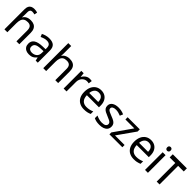

<svg xmlns="http://www.w3.org/2000/svg" viewBox="426 -2438 4120 4120"><g transform="rotate(45 2486.0 -377.5)"><path d="M85 -611Q85 -665 102.5 -699Q120 -733 153.5 -749Q187 -765 233 -765Q262 -765 286.5 -760.5Q311 -756 327 -749L312 -680Q296 -685 278.5 -688.5Q261 -692 241 -692Q207 -692 190 -671.5Q173 -651 173 -613V-535Q173 -513 171.5 -488Q170 -463 169 -452H174Q193 -483 218.5 -502Q244 -521 277 -530Q310 -539 350 -539Q410 -539 451.5 -518Q493 -497 515 -453.5Q537 -410 537 -343V0H449V-326Q449 -398 420 -431.5Q391 -465 331 -465Q273 -465 238.5 -443.5Q204 -422 188.5 -379Q173 -336 173 -271V0H85Z M905 -545Q1003 -545 1050 -502Q1097 -459 1097 -365V0H1033L1016 -76H1012Q989 -47 964.5 -27.5Q940 -8 908.5 1Q877 10 832 10Q784 10 745.5 -7Q707 -24 685 -59.5Q663 -95 663 -149Q663 -229 726 -272.5Q789 -316 920 -320L1011 -323V-355Q1011 -422 982 -448Q953 -474 900 -474Q858 -474 820 -461.5Q782 -449 749 -433L722 -499Q757 -518 805 -531.5Q853 -545 905 -545ZM931 -259Q831 -255 792.5 -227Q754 -199 754 -148Q754 -103 781.5 -82Q809 -61 852 -61Q920 -61 965 -98.5Q1010 -136 1010 -214V-262Z M1351 -537Q1351 -518 1349.5 -498Q1348 -478 1346 -462H1352Q1369 -490 1395 -508Q1421 -526 1453 -535.5Q1485 -545 1519 -545Q1584 -545 1627.5 -524.5Q1671 -504 1693 -461Q1715 -418 1715 -349V0H1628V-343Q1628 -408 1599 -440Q1570 -472 1508 -472Q1448 -472 1414 -449.5Q1380 -427 1365.5 -383.5Q1351 -340 1351 -277V0H1263V-760H1351Z M2131 -546Q2146 -546 2163.5 -544.5Q2181 -543 2194 -540L2183 -459Q2170 -462 2154.5 -464Q2139 -466 2125 -466Q2094 -466 2066 -453Q2038 -440 2016 -416.5Q1994 -393 1981.5 -360Q1969 -327 1969 -286V0H1881V-536H1953L1963 -438H1967Q1984 -468 2008 -492.5Q2032 -517 2063 -531.5Q2094 -546 2131 -546Z M2481 -546Q2550 -546 2599.5 -516Q2649 -486 2675.5 -431.5Q2702 -377 2702 -304V-251H2335Q2337 -160 2381.5 -112.5Q2426 -65 2506 -65Q2557 -65 2596.5 -74.5Q2636 -84 2678 -102V-25Q2637 -7 2597 1.5Q2557 10 2502 10Q2426 10 2367.5 -21Q2309 -52 2276.5 -113.5Q2244 -175 2244 -264Q2244 -352 2273.5 -415Q2303 -478 2356.5 -512Q2410 -546 2481 -546ZM2480 -474Q2417 -474 2380.5 -433.5Q2344 -393 2337 -321H2610Q2610 -367 2596 -401Q2582 -435 2553.5 -454.5Q2525 -474 2480 -474Z M3187 -148Q3187 -96 3161 -61Q3135 -26 3087 -8Q3039 10 2973 10Q2917 10 2876.5 1Q2836 -8 2805 -24V-104Q2837 -88 2882.5 -74.5Q2928 -61 2975 -61Q3042 -61 3072 -82.5Q3102 -104 3102 -140Q3102 -160 3091 -176Q3080 -192 3051.5 -208Q3023 -224 2970 -244Q2918 -264 2881 -284Q2844 -304 2824 -332Q2804 -360 2804 -404Q2804 -472 2859.5 -509Q2915 -546 3005 -546Q3054 -546 3096.5 -536.5Q3139 -527 3176 -510L3146 -440Q3112 -454 3075 -464Q3038 -474 2999 -474Q2945 -474 2916.5 -456.5Q2888 -439 2888 -409Q2888 -387 2901 -371.5Q2914 -356 2944.5 -341.5Q2975 -327 3026 -307Q3077 -288 3113 -268Q3149 -248 3168 -219.5Q3187 -191 3187 -148Z M3663 0H3271V-58L3559 -468H3288V-536H3656V-470L3372 -68H3663Z M3994 -546Q4063 -546 4112.5 -516Q4162 -486 4188.5 -431.5Q4215 -377 4215 -304V-251H3848Q3850 -160 3894.5 -112.5Q3939 -65 4019 -65Q4070 -65 4109.5 -74.5Q4149 -84 4191 -102V-25Q4150 -7 4110 1.5Q4070 10 4015 10Q3939 10 3880.5 -21Q3822 -52 3789.5 -113.5Q3757 -175 3757 -264Q3757 -352 3786.5 -415Q3816 -478 3869.5 -512Q3923 -546 3994 -546ZM3993 -474Q3930 -474 3893.5 -433.5Q3857 -393 3850 -321H4123Q4123 -367 4109 -401Q4095 -435 4066.5 -454.5Q4038 -474 3993 -474Z M4439 -536V0H4351V-536ZM4396 -737Q4416 -737 4431.5 -723.5Q4447 -710 4447 -681Q4447 -653 4431.5 -639Q4416 -625 4396 -625Q4374 -625 4359 -639Q4344 -653 4344 -681Q4344 -710 4359 -723.5Q4374 -737 4396 -737Z M4962 -659V-564H4792V0H4705V-564H4535V-659Z"/></g></svg>

Font: uhindi05
Style: Book
Weight: 400
Designer: Jelle Bosma - Monotype Design Team
Foundry: Monotype Imaging Inc.
Version: Version 2.003